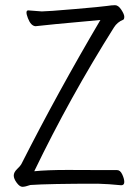

<svg xmlns="http://www.w3.org/2000/svg" viewBox="-20 -718 540 740"><path d="M447 -4Q398 -9 357 -10Q168 -10 97 -5Q77 2 66.5 2Q56 2 44.5 -13.5Q33 -29 33 -41.5Q33 -54 46 -66.5Q59 -79 62 -85Q203 -363 367 -641Q146 -621 117 -617Q99 -618 87.5 -648Q76 -678 89 -678L141 -674Q162 -674 267 -683Q372 -692 391.5 -695Q411 -698 423.5 -698Q436 -698 447.5 -680.5Q459 -663 459 -653.5Q459 -644 455 -642Q432 -633 419 -612Q249 -342 112 -58Q161 -63 241 -63Q321 -63 369.5 -62.5Q418 -62 430.5 -62.5Q443 -63 451 -46Q459 -29 459 -16.5Q459 -4 447 -4Z"/></svg>

Font: LXGW WenKai Mono TC Light
Style: Regular
Weight: 300
Designer: LXGW / Fontworks Inc.
Foundry: LXGW / Fontworks Inc.
Version: Version 1.330